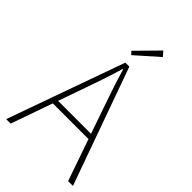

<svg xmlns="http://www.w3.org/2000/svg" viewBox="-274 -1028 1122 1122"><g transform="rotate(45 287.0 -466.5)"><path d="M11 0 270 -726H303L563 0H523L372 -435Q349 -501 329 -560.5Q309 -620 289 -688H285Q265 -620 244.5 -560.5Q224 -501 201 -435L48 0ZM123 -258V-290H447V-258ZM263 -781 246 -800 377 -933 402 -904Z"/></g></svg>

Font: Noto Sans KR Thin Thin
Style: Regular
Weight: 250
Version: Version 2.004-H2;hotconv 1.0.118;makeotfexe 2.5.65603